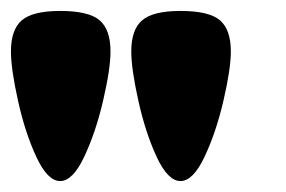

<svg xmlns="http://www.w3.org/2000/svg" viewBox="-20 -811 522 351"><path d="M0 -717Q0 -757 20 -774Q40 -791 90 -791Q142 -791 162 -774Q182 -757 182 -717Q182 -685 168.5 -627Q155 -569 134 -524.5Q113 -480 90 -480Q67 -480 46.5 -524Q26 -568 13 -626.5Q0 -685 0 -717ZM220 -717Q220 -757 240 -774Q260 -791 310 -791Q362 -791 382 -774Q402 -757 402 -717Q402 -685 388.5 -627Q375 -569 354 -524.5Q333 -480 310 -480Q287 -480 266.5 -524Q246 -568 233 -626.5Q220 -685 220 -717Z"/></svg>

Font: Gold Bold
Style: Regular
Weight: 400
Designer: jaiki
Version: Version 1.000